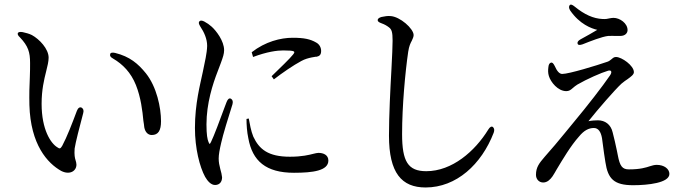

<svg xmlns="http://www.w3.org/2000/svg" viewBox="-20 -803 3040 849"><path d="M113 -524C113 -507 113 -486 112 -464C110 -426 109 -382 110 -339C115 -163 190 -81 251 -47C289 -28 318 -47 318 -75C318 -82 316 -88 314 -95C311 -105 308 -117 310 -146C314 -173 332 -243 348 -303C351 -314 349 -322 341 -327C333 -331 325 -326 320 -313C299 -257 276 -197 255 -158C247 -145 244 -144 233 -152C205 -169 164 -229 164 -344C164 -406 175 -451 184 -487C190 -511 195 -531 195 -548C195 -587 154 -630 121 -648C109 -654 94 -658 80 -661C68 -663 61 -661 59 -657C57 -652 59 -646 68 -638C105 -599 113 -572 113 -524ZM480 -544C523 -519 559 -482 581 -427C603 -372 610 -312 614 -269C616 -258 617 -249 618 -240C622 -218 635 -206 651 -206C680 -206 692 -226 692 -267C692 -327 673 -419 625 -479C591 -521 554 -553 489 -569C476 -572 468 -570 467 -563C465 -556 469 -550 480 -544Z M1099 -551 1093 -572C1153 -619 1221 -636 1274 -636C1325 -636 1352 -630 1378 -615C1393 -607 1400 -592 1400 -578C1400 -562 1394 -555 1380 -552C1378 -552 1377 -552 1375 -552C1371 -551 1367 -551 1358 -549C1344 -546 1328 -542 1312 -533C1278 -515 1227 -480 1191 -452L1181 -466C1215 -499 1264 -546 1276 -562C1286 -575 1288 -580 1232 -580C1205 -580 1160 -574 1099 -551ZM842 -237C842 -147 863 -65 887 -21C898 -2 913 15 931 15C951 15 962 1 962 -19C961 -29 958 -43 954 -56C950 -71 947 -86 947 -102C947 -119 951 -141 958 -171C965 -204 991 -289 1008 -342C1011 -354 1009 -361 1002 -366C994 -371 987 -365 982 -352L974 -331C954 -276 925 -199 913 -175C907 -164 907 -164 902 -175C897 -187 893 -207 893 -253C893 -346 921 -432 942 -486L956 -523C966 -550 971 -565 971 -581C971 -622 936 -667 916 -685C906 -694 896 -701 883 -708C873 -713 866 -713 862 -709C857 -704 859 -697 865 -687C883 -660 896 -631 896 -600C895 -566 886 -531 877 -486C865 -428 842 -345 842 -237ZM1070 -277 1080 -279C1084 -257 1090 -223 1100 -199C1126 -143 1166 -110 1262 -110C1316 -110 1346 -118 1366 -123C1375 -125 1382 -127 1388 -127C1410 -127 1432 -118 1432 -93C1432 -48 1363 -39 1280 -39C1156 -39 1096 -91 1078 -192C1072 -220 1070 -251 1070 -277Z M1650 -714C1650 -708 1656 -704 1667 -700C1681 -695 1691 -689 1700 -682C1712 -673 1716 -661 1716 -623C1716 -601 1714 -555 1711 -499C1706 -409 1700 -292 1700 -203C1700 -38 1756 26 1862 26C1998 26 2109 -76 2163 -216C2167 -227 2166 -235 2160 -241C2154 -246 2146 -242 2139 -230C2080 -134 1979 -46 1865 -46C1784 -46 1758 -89 1758 -210C1758 -335 1772 -485 1785 -574C1789 -600 1795 -612 1801 -623C1805 -632 1809 -640 1809 -648C1809 -676 1749 -730 1706 -732C1694 -733 1681 -731 1667 -728C1656 -725 1650 -720 1650 -714Z M2416 -526C2410 -524 2406 -518 2405 -507C2403 -493 2403 -480 2407 -467C2415 -440 2447 -400 2484 -400C2496 -400 2503 -405 2512 -413C2518 -418 2526 -425 2533 -429C2574 -453 2640 -482 2668 -490C2682 -495 2689 -486 2677 -469C2645 -422 2575 -332 2519 -265C2494 -234 2463 -197 2434 -162C2416 -142 2399 -121 2388 -109C2365 -82 2350 -64 2350 -30C2350 -10 2364 4 2382 4C2400 4 2413 -9 2423 -23C2430 -34 2435 -42 2441 -53C2468 -98 2504 -159 2540 -199C2562 -226 2583 -237 2606 -237C2626 -237 2637 -220 2642 -192C2645 -172 2648 -147 2651 -125L2657 -86C2668 -12 2695 16 2780 16C2844 16 2940 6 2940 -34C2940 -56 2917 -74 2884 -74C2873 -74 2864 -71 2854 -68C2836 -62 2811 -54 2761 -54C2732 -54 2721 -68 2712 -116C2711 -122 2709 -129 2708 -136C2702 -163 2696 -193 2689 -218C2681 -253 2655 -271 2624 -271C2612 -271 2596 -270 2582 -267C2624 -320 2698 -405 2728 -433C2739 -442 2747 -448 2755 -453C2770 -464 2783 -473 2783 -484C2783 -513 2729 -551 2704 -551C2695 -551 2691 -547 2685 -542C2680 -538 2673 -532 2666 -530C2620 -514 2496 -476 2466 -476C2454 -476 2443 -488 2433 -511C2427 -523 2422 -528 2416 -526ZM2501 -757C2543 -696 2595 -677 2621 -671C2601 -659 2573 -643 2547 -629C2536 -623 2532 -616 2534 -610C2536 -603 2544 -603 2556 -607C2591 -621 2642 -641 2669 -644C2682 -645 2693 -644 2704 -644H2722C2746 -644 2755 -658 2755 -670C2755 -700 2721 -724 2693 -724C2687 -724 2682 -723 2676 -722C2668 -720 2658 -718 2644 -719C2604 -721 2565 -738 2521 -774C2510 -783 2503 -785 2499 -780C2495 -775 2495 -767 2501 -757Z"/></svg>

Font: 寒蝉锦书宋 CompactLight
Style: Bold
Weight: 400
Width: 4
Designer: 寒蝉锦书宋{Warren} 思源宋体{Ryoko NISHIZUKA 西塚涼子 (kana & ideographs); Frank Grießhammer (Latin, Greek & Cyrillic); Wenlong ZHANG 
Foundry: Adobe & ChillType
Version: Version 2.000;Glyphs 3.1.1 (3135)